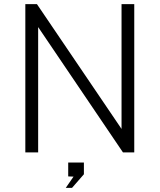

<svg xmlns="http://www.w3.org/2000/svg" viewBox="-20 -743 778 936"><path d="M572.5 -723H634.5V0H579.5L166 -611V0H103.5V-723H160L572.5 -114.5ZM300.5 173 338.5 118 312.5 117V49.5H389V106.5L331 173Z"/></svg>

Font: Public Sans Thin ExtraLight
Style: Regular
Weight: 250
Version: Version 1.007